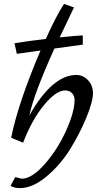

<svg xmlns="http://www.w3.org/2000/svg" viewBox="-20 -742 531 981"><path d="M403 -561V-514L258 -494Q153 -262 130 -152Q247 -359 370 -359Q404 -359 429.5 -332.5Q455 -306 455 -265Q455 -224 422 -143Q389 -62 339 19Q289 100 218 159.5Q147 219 82 219Q50 219 34 207L58 163Q88 171 91 171Q143 171 208.5 96.5Q274 22 317.5 -74Q361 -170 361 -232Q361 -253 347.5 -266.5Q334 -280 313 -280Q267 -280 205.5 -206Q144 -132 98 -13L37 -38Q72 -214 187 -484L66 -467L54 -521Q123 -533 214 -543Q266 -659 307 -722L358 -704Q320 -626 285 -551Q366 -560 403 -561Z"/></svg>

Font: Marck Script
Style: Regular
Weight: 400
Designer: Denis Masharov, Marck Fogel
Foundry: Denis Masharov
Version: Version 1.002